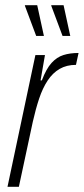

<svg xmlns="http://www.w3.org/2000/svg" viewBox="-20 -723 324 743"><path d="M9 0 117 -510H154L137 -412H142Q159 -457 179.5 -479.5Q200 -502 225.5 -510Q251 -518 284 -518L274 -472Q238 -472 211 -456.5Q184 -441 164.5 -411.5Q145 -382 131.5 -341.5Q118 -301 107 -252L53 0ZM120 -584 77 -699 76 -703H124L149 -588L150 -584ZM222 -584 179 -699 178 -703H226L251 -588L252 -584Z"/></svg>

Font: Saira Condensed ExtraLight
Style: Italic
Weight: 250
Width: 3
Italic angle: -12°
Designer: Hector Gatti with collaboration of the Omnibus-Type team
Foundry: Omnibus-Type
Version: Version 1.101